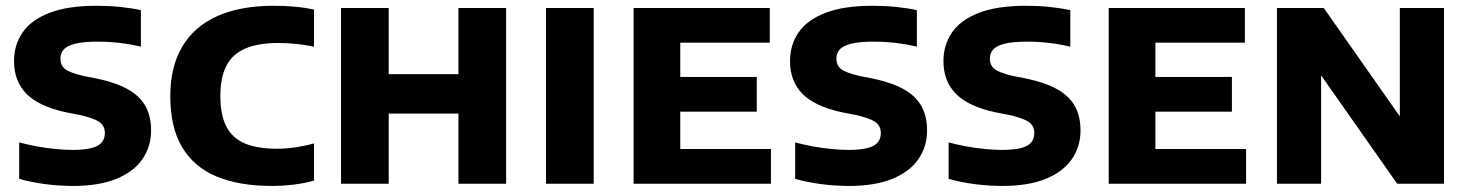

<svg xmlns="http://www.w3.org/2000/svg" viewBox="-20 -622 4976 650"><path d="M227 7.5Q178.5 7.5 130.8 1Q83 -5.5 45 -16.5V-140Q74 -132 106 -126.2Q138 -120.5 168.8 -117.5Q199.5 -114.5 225.5 -114.5Q267.5 -114.5 291.5 -121.2Q315.5 -128 325.2 -140.8Q335 -153.5 335 -171.5Q335 -186 328.2 -197Q321.5 -208 302.8 -216.5Q284 -225 249 -233L205 -241.5Q113 -261 70.2 -303.8Q27.5 -346.5 27.5 -415.5Q27.5 -470 56.5 -512.2Q85.5 -554.5 147.5 -578.5Q209.5 -602.5 308 -602.5Q348 -602.5 387 -598.5Q426 -594.5 457 -587.5V-464Q423.5 -472 386.5 -476.5Q349.5 -481 312 -481Q261.5 -481 233.8 -473.8Q206 -466.5 195.2 -453.8Q184.5 -441 184.5 -424Q184.5 -402 199.2 -389.2Q214 -376.5 262 -365L306 -356.5Q371 -343 412 -320.2Q453 -297.5 472.2 -263Q491.5 -228.5 491.5 -180.5Q491.5 -125.5 462 -83Q432.5 -40.5 373.8 -16.5Q315 7.5 227 7.5Z M900.5 7.5Q790 7.5 713.2 -24.5Q636.5 -56.5 596.5 -123.8Q556.5 -191 556.5 -296.5Q556.5 -396 597.2 -464.5Q638 -533 716.2 -567.8Q794.5 -602.5 907.5 -602.5Q942.5 -602.5 977 -599.5Q1011.5 -596.5 1043 -589.5V-464Q1014 -470 983.8 -473.2Q953.5 -476.5 921.5 -476.5Q854.5 -476.5 811 -458Q767.5 -439.5 746.8 -400Q726 -360.5 726 -297.5Q726 -232.5 746.5 -193.2Q767 -154 809.2 -136.2Q851.5 -118.5 916.5 -118.5Q948 -118.5 980.2 -123.2Q1012.5 -128 1043 -136.5V-10.5Q1013 -2 975.5 2.8Q938 7.5 900.5 7.5Z M1134.5 0V-595H1296V-371H1532V-595H1693.5V0H1532V-237.5H1296V0Z M1828.5 0V-595H1990V0Z M2125 0V-595H2586V-477.5H2283V-117.5H2590V0ZM2220 -244V-361.5H2542V-244Z M2854 7.5Q2805.5 7.5 2757.8 1Q2710 -5.5 2672 -16.5V-140Q2701 -132 2733 -126.2Q2765 -120.5 2795.8 -117.5Q2826.5 -114.5 2852.5 -114.5Q2894.5 -114.5 2918.5 -121.2Q2942.5 -128 2952.2 -140.8Q2962 -153.5 2962 -171.5Q2962 -186 2955.2 -197Q2948.5 -208 2929.8 -216.5Q2911 -225 2876 -233L2832 -241.5Q2740 -261 2697.2 -303.8Q2654.5 -346.5 2654.5 -415.5Q2654.5 -470 2683.5 -512.2Q2712.5 -554.5 2774.5 -578.5Q2836.5 -602.5 2935 -602.5Q2975 -602.5 3014 -598.5Q3053 -594.5 3084 -587.5V-464Q3050.5 -472 3013.5 -476.5Q2976.5 -481 2939 -481Q2888.5 -481 2860.8 -473.8Q2833 -466.5 2822.2 -453.8Q2811.5 -441 2811.5 -424Q2811.5 -402 2826.2 -389.2Q2841 -376.5 2889 -365L2933 -356.5Q2998 -343 3039 -320.2Q3080 -297.5 3099.2 -263Q3118.5 -228.5 3118.5 -180.5Q3118.5 -125.5 3089 -83Q3059.5 -40.5 3000.8 -16.5Q2942 7.5 2854 7.5Z M3373.5 7.5Q3325 7.5 3277.2 1Q3229.5 -5.5 3191.5 -16.5V-140Q3220.5 -132 3252.5 -126.2Q3284.5 -120.5 3315.2 -117.5Q3346 -114.5 3372 -114.5Q3414 -114.5 3438 -121.2Q3462 -128 3471.8 -140.8Q3481.5 -153.5 3481.5 -171.5Q3481.5 -186 3474.8 -197Q3468 -208 3449.2 -216.5Q3430.5 -225 3395.5 -233L3351.5 -241.5Q3259.5 -261 3216.8 -303.8Q3174 -346.5 3174 -415.5Q3174 -470 3203 -512.2Q3232 -554.5 3294 -578.5Q3356 -602.5 3454.5 -602.5Q3494.5 -602.5 3533.5 -598.5Q3572.5 -594.5 3603.5 -587.5V-464Q3570 -472 3533 -476.5Q3496 -481 3458.5 -481Q3408 -481 3380.2 -473.8Q3352.5 -466.5 3341.8 -453.8Q3331 -441 3331 -424Q3331 -402 3345.8 -389.2Q3360.5 -376.5 3408.5 -365L3452.5 -356.5Q3517.5 -343 3558.5 -320.2Q3599.5 -297.5 3618.8 -263Q3638 -228.5 3638 -180.5Q3638 -125.5 3608.5 -83Q3579 -40.5 3520.2 -16.5Q3461.5 7.5 3373.5 7.5Z M3733.5 0V-595H4194.5V-477.5H3891.5V-117.5H4198.5V0ZM3828.5 -244V-361.5H4150.5V-244Z M4303 0V-595H4461.5L4742.5 -194.5H4719V-595H4868.5V0H4710L4429 -400.5H4452.5V0Z"/></svg>

Font: Encode Sans SC
Style: Bold
Weight: 700
Version: Version 3.002